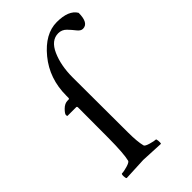

<svg xmlns="http://www.w3.org/2000/svg" viewBox="-211 -747 819 819"><g transform="rotate(-45 198.0 -338.0)"><path d="M247.1 -25.4Q250 -25.4 251 -13.7Q252 -2 250 2.9Q152.3 -2 147.5 -2Q142.6 -2 43 2.9Q39.1 -1 39.1 -13.2Q39.1 -25.4 43 -25.4Q54.7 -25.4 76.2 -31.7Q97.7 -38.1 99.6 -44.9Q108.4 -79.1 108.9 -174.3Q109.4 -269.5 109.4 -356.4Q109.4 -363.3 104.5 -363.3H52.7Q49.8 -363.3 49.8 -370.6Q49.8 -377.9 65.4 -393.6Q81.1 -409.2 98.6 -409.2H104.5Q109.4 -409.2 109.4 -415V-427.7Q109.4 -530.3 170.4 -604.5Q231.4 -678.7 302.7 -678.7Q374 -678.7 396.5 -640.6Q396.5 -579.1 361.3 -579.1Q348.6 -579.1 336.9 -594.2Q325.2 -609.4 310.1 -625Q294.9 -640.6 273.4 -640.6Q230.5 -640.6 207 -587.9Q183.6 -535.2 183.6 -463.9L184.6 -131.8Q184.6 -75.2 192.4 -44.9Q194.3 -38.1 216.3 -31.7Q238.3 -25.4 247.1 -25.4Z"/></g></svg>

Font: CrimsonText-Roman
Style: Roman
Weight: 400
Version: Version 0.13